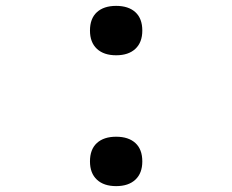

<svg xmlns="http://www.w3.org/2000/svg" viewBox="-20 -625 790 653"><path d="M375 8Q333 8 309.5 -14Q286 -36 286 -76Q286 -117 309.5 -138.5Q333 -160 375 -160Q417 -160 440.5 -138.5Q464 -117 464 -76Q464 -36 440.5 -14Q417 8 375 8ZM375 -437Q333 -437 309.5 -459Q286 -481 286 -521Q286 -562 309.5 -583.5Q333 -605 375 -605Q417 -605 440.5 -583.5Q464 -562 464 -521Q464 -481 440.5 -459Q417 -437 375 -437Z"/></svg>

Font: Martian Mono SemiExpanded Light
Style: Regular
Weight: 300
Width: 6
Monospace: yes
Designer: Roman Shamin
Foundry: Evil Martians
Version: Version 0.930